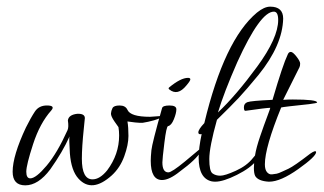

<svg xmlns="http://www.w3.org/2000/svg" viewBox="-20 -541 973 577"><path d="M226 -64Q226 -2 258 -2Q280 -2 302 -29Q338 -77 338 -134Q338 -147 336 -159L324 -176Q313 -192 313.5 -200Q314 -208 318 -216Q322 -224 339.5 -224Q357 -224 363 -211Q372 -190 431 -190L459 -192Q465 -193 465 -191Q465 -184 425 -175L409 -172Q407 -172 399 -172Q391 -172 363 -176Q366 -159 366 -132.5Q366 -106 353.5 -71.5Q341 -37 316 -14Q256 40 216 -4Q194 -28 190 -80Q187 -127 189 -131Q168 -84 131 -32Q95 16 56 16Q18 16 18 -25Q18 -73 58 -158Q73 -188 85 -206Q97 -224 121 -224Q147 -224 134 -209Q100 -171 79.5 -108Q59 -45 59 -25Q59 -5 71 -5Q88 -5 120 -43Q152 -81 183 -150Q187 -159 184 -179Q186 -196 212 -199Q235 -200 235 -186Q235 -184 232 -156Q226 -99 226 -64Z M545 -307Q552 -307 552 -302.5Q552 -298 540 -284Q514 -252 489 -272Q485 -275 488 -278Q523 -307 545 -307ZM468 -53Q468 -23 486 -23Q496 -23 535.5 -55.5Q575 -88 578 -91Q581 -94 583 -92.5Q585 -91 585 -89.5Q585 -88 584 -86Q569 -61 521 -26Q489 0 467 0Q433 0 433 -58Q433 -69 435 -89.5Q437 -110 467 -216Q469 -224 489.5 -224Q510 -224 510 -212.5Q510 -201 502.5 -182.5Q495 -164 485 -162Q480 -161 474 -112Q468 -63 468 -53Z M632 -181Q609 -99 609 -63Q609 -27 618.5 -20Q628 -13 642 -13Q656 -13 689 -28Q722 -43 740 -66Q758 -89 757 -77Q756 -67 751 -59Q733 -36 692 -15.5Q651 5 627 5Q621 5 616 4Q577 -5 577 -67Q577 -96 586 -138Q576 -136 576 -143Q576 -152 594 -171Q654 -421 752 -503Q774 -521 792 -521Q831 -521 831 -485Q829 -405 757 -316Q720 -271 697.5 -247Q675 -223 632 -181ZM816 -481Q816 -506 803 -506Q762 -506 693 -354Q653 -263 635 -203Q690 -255 753 -341Q816 -427 816 -481Z M860 -242Q933 -242 933 -233Q933 -231 909 -228Q832 -220 825 -218Q776 -98 776 -47Q776 -31 782.5 -23.5Q789 -16 797.5 -17Q806 -18 811.5 -19Q817 -20 828.5 -25.5Q840 -31 847 -34Q864 -42 912 -79Q929 -91 930 -84Q930 -71 876.5 -33Q823 5 789 5Q788 5 787 5Q756 3 747 -12Q743 -20 743 -36Q743 -52 746.5 -74.5Q750 -97 762 -132Q774 -167 783.5 -192Q793 -217 792 -217Q781 -217 718 -208Q713 -207 713 -218.5Q713 -230 723.5 -234Q734 -238 799 -241Q830 -347 845 -378Q848 -385 854 -385Q860 -385 871 -371Q882 -357 882 -350Q882 -343 880 -339L831 -241Q845 -242 860 -242Z"/></svg>

Font: Lovers Quarrel
Style: Regular
Weight: 400
Designer: Robert E. Leuschke
Foundry: Robert E. Leuschke
Version: Version 1.001